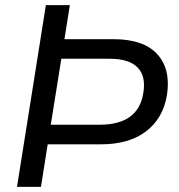

<svg xmlns="http://www.w3.org/2000/svg" viewBox="-20 -725 695 745"><path d="M46 0 158 -705H251L230 -573H420Q537 -573 590 -515Q643 -457 628 -357Q613 -266 547 -215.5Q481 -165 372 -165H165L139 0ZM177 -241H366Q517 -241 536 -364Q547 -429 514 -463Q481 -497 406 -497H218Z"/></svg>

Font: Mulish Medium
Style: Italic
Weight: 500
Italic angle: -9°
Designer: Vernon Adams
Foundry: Vernon Adams
Version: Version 3.603; ttfautohint (v1.8.3)